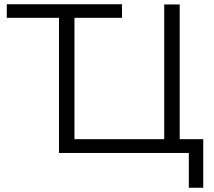

<svg xmlns="http://www.w3.org/2000/svg" viewBox="-20 -720 1007 905"><path d="M827 -64H938V165H870V1H258V-636H12V-700H555V-636H331V-64H754V-699H827Z"/></svg>

Font: mBank
Style: Regular
Weight: 400
Designer: Julieta Ulanovsky
Foundry: Julieta Ulanovsky
Version: Version 7.200;PS 007.200;hotconv 1.0.88;makeotf.lib2.5.64775